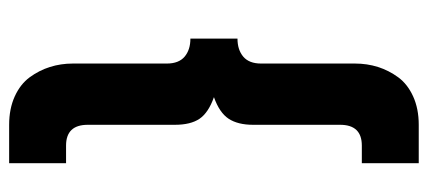

<svg xmlns="http://www.w3.org/2000/svg" viewBox="-278 -450 936 420"><g transform="rotate(-90 190.0 -240.0)"><path d="M315.5 -291.5V-188.5Q291 -188.5 276 -175.8Q261 -163 261 -137V68.5Q261 95 253.5 118.8Q246 142.5 231 163Q216 183.5 189 195.8Q162 208 127 208H43V83.5H81.5Q127 83.5 127 36V-154.5Q127 -187.5 140.2 -207.8Q153.5 -228 187.5 -240Q153.5 -252 140.2 -271.5Q127 -291 127 -325.5V-516Q127 -563.5 81.5 -563.5H43V-688H127Q162 -688 189 -675.8Q216 -663.5 231 -643Q246 -622.5 253.5 -598.8Q261 -575 261 -548.5V-343Q261 -317 276 -304.2Q291 -291.5 315.5 -291.5Z"/></g></svg>

Font: League Spartan ExtraBold
Style: Regular
Weight: 800
Foundry: The League of Moveable Type
Version: Version 2.002